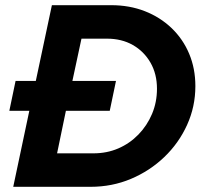

<svg xmlns="http://www.w3.org/2000/svg" viewBox="-20 -720 787 740"><path d="M31 0 93 -293H16L40 -408H118L180 -700H409Q479 -700 538 -677Q597 -654 641 -612Q685 -570 709 -513Q733 -456 733 -388Q733 -309 701 -238.5Q669 -168 613 -114.5Q557 -61 484.5 -30.5Q412 0 329 0ZM200 -129H340Q392 -129 436 -148Q480 -167 513.5 -201.5Q547 -236 566 -281Q585 -326 585 -378Q585 -435 560 -478.5Q535 -522 492 -546.5Q449 -571 392 -571H294L259 -408H427L403 -293H234Z"/></svg>

Font: Red Hat Display ExtraBold
Style: Italic
Weight: 800
Italic angle: -12°
Designer: Pentagram, MCKL
Foundry: Pentagram, MCKL
Version: Version 1.023